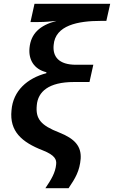

<svg xmlns="http://www.w3.org/2000/svg" viewBox="-20 -780 595 1002"><path d="M217 202H338C374 149 396 111 401 48C405 -17 370 -56 290 -88C192 -126 165 -160 172 -231C178 -301 233 -352 366 -352H447L467 -442H377C286 -442 254 -485 260 -545C268 -648 387 -671 506 -671H535L555 -760H160L139 -665H181C220 -665 240 -668 275 -671C187 -648 141 -604 134 -530C128 -469 157 -419 222 -403V-398C123 -372 48 -307 40 -204C29 -95 93 -38 204 5C267 30 276 53 273 78C269 121 248 156 217 202Z"/></svg>

Font: Noto Sans SemiBold
Style: Italic
Weight: 600
Italic angle: -12°
Designer: Monotype Design Team
Foundry: Monotype Imaging Inc.
Version: Version 2.013